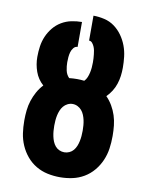

<svg xmlns="http://www.w3.org/2000/svg" viewBox="-84 -796 668 865"><g transform="rotate(10 250.0 -363.5)"><path d="M250 8Q221 8 193 2Q165 -4 140.5 -18.5Q116 -33 97.5 -55Q79 -77 67.5 -103.5Q56 -130 52 -158Q48 -186 48 -215V-218Q48 -240 50.5 -263Q53 -286 60 -307.5Q67 -329 78 -349Q89 -369 105 -386Q79 -409 67.5 -441.5Q56 -474 56 -508Q56 -533 59.5 -557Q63 -581 72.5 -603Q82 -625 97.5 -644Q113 -663 134 -675.5Q155 -688 179 -693Q203 -698 227 -698V-584Q216 -584 208.5 -574.5Q201 -565 198 -554Q195 -543 194 -531.5Q193 -520 193 -508Q193 -490 197 -471Q201 -452 214 -439Q223 -440 232 -440.5Q241 -441 250 -441Q258 -441 266.5 -440.5Q275 -440 283 -439Q291 -447 295.5 -458Q300 -469 302.5 -480.5Q305 -492 306 -503.5Q307 -515 307 -527Q307 -536 306.5 -545Q306 -554 305 -563Q304 -572 302.5 -580.5Q301 -589 297.5 -597.5Q294 -606 288 -613.5Q282 -621 273 -621V-735Q298 -735 323.5 -729Q349 -723 369.5 -708Q390 -693 405 -672Q420 -651 429 -627Q438 -603 441 -577.5Q444 -552 444 -527Q444 -508 441.5 -489Q439 -470 433 -452Q427 -434 417 -418Q407 -402 393 -388Q409 -372 421 -351.5Q433 -331 440 -309Q447 -287 449.5 -264Q452 -241 452 -218V-215Q452 -186 448 -158Q444 -130 432.5 -103.5Q421 -77 402.5 -55Q384 -33 359.5 -18.5Q335 -4 307 2Q279 8 250 8ZM250 -106Q262 -106 273 -111Q284 -116 291.5 -125Q299 -134 303.5 -145Q308 -156 310.5 -168Q313 -180 314 -191.5Q315 -203 315 -215V-218Q315 -229 314 -241Q313 -253 310.5 -264.5Q308 -276 303.5 -287Q299 -298 291.5 -307Q284 -316 273 -321.5Q262 -327 250 -327Q238 -327 227 -321.5Q216 -316 208.5 -307Q201 -298 196.5 -287Q192 -276 189.5 -264.5Q187 -253 186 -241Q185 -229 185 -218V-215Q185 -203 186 -191.5Q187 -180 189.5 -168Q192 -156 196.5 -145Q201 -134 208.5 -125Q216 -116 227 -111Q238 -106 250 -106Z"/></g></svg>

Font: Iosevka Heavy
Style: Regular
Weight: 900
Monospace: yes
Designer: Belleve Invis
Foundry: Belleve Invis
Version: Version 32.5.0; ttfautohint (v1.8.4)